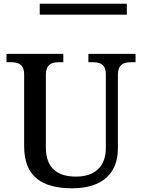

<svg xmlns="http://www.w3.org/2000/svg" viewBox="-20 -1004 765 1034"><path d="M194 -925H663V-984H194ZM369 10C532 10 615 -71 615 -205V-599C615 -660 648 -669 689 -669H710V-714H456V-669H477C517 -669 550 -660 550 -603V-207C550 -113 497 -53 389 -53C293 -53 227 -95 227 -210V-599C227 -660 260 -669 300 -669H321V-714H15V-669H37C76 -669 110 -660 110 -603V-217C110 -53 206 10 369 10Z"/></svg>

Font: Noto Serif Thai Medium
Style: Regular
Weight: 500
Designer: Monotype Design Team
Foundry: Monotype Imaging Inc.
Version: Version 1.901;PS 001.901;hotconv 1.0.88;makeotf.lib2.5.64775